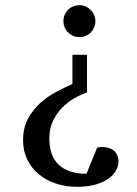

<svg xmlns="http://www.w3.org/2000/svg" viewBox="-20 -514 526 739"><path d="M436 106.9Q436 124.5 426.5 142.1Q417 159.7 397.5 173.6Q377.9 187.5 347.9 196.3Q317.9 205.1 276.9 205.1Q232.9 205.1 194.8 192.4Q156.7 179.7 128.7 156.2Q100.6 132.8 84.7 99.9Q68.8 66.9 68.8 25.9Q68.8 -21.5 87.6 -56.6Q106.4 -91.8 135 -117.4Q163.6 -143.1 196.8 -160.6Q230 -178.2 258.8 -190.9V-303.2H314.9V-158.2Q291.5 -150.4 265.9 -135.7Q240.2 -121.1 219 -99.4Q197.8 -77.6 183.8 -48.3Q169.9 -19 169.9 18.1Q169.9 87.9 207.3 121.3Q244.6 154.8 313 154.8L354 53.7L361.8 52.7Q364.7 52.2 367.4 52Q370.1 51.8 371.1 51.8Q384.8 51.8 396.5 54.9Q408.2 58.1 417 64.9Q425.8 71.8 430.9 82.3Q436 92.8 436 106.9ZM347.2 -432.1Q347.2 -419.4 342.3 -408.2Q337.4 -397 329.1 -388.7Q320.8 -380.4 309.8 -375.7Q298.8 -371.1 286.1 -371.1Q272.9 -371.1 261.7 -376Q250.5 -380.9 241.9 -389.2Q233.4 -397.5 228.8 -408.9Q224.1 -420.4 224.1 -433.1Q224.1 -445.8 229 -457Q233.9 -468.3 242.2 -476.6Q250.5 -484.9 262 -489.5Q273.4 -494.1 286.1 -494.1Q298.8 -494.1 309.8 -489.3Q320.8 -484.4 329.1 -475.8Q337.4 -467.3 342.3 -456.1Q347.2 -444.8 347.2 -432.1Z"/></svg>

Font: BabelStone Ogham Pictish
Style: Regular
Weight: 400
Designer: Andrew West
Foundry: BabelStone
Version: Version 1.02 March 14, 2022